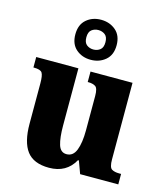

<svg xmlns="http://www.w3.org/2000/svg" viewBox="-120 -908 882 1011"><g transform="rotate(15 321.0 -402.0)"><path d="M241 10Q157 10 120 -39Q83 -88 83 -188V-407Q83 -450 74 -464.5Q65 -479 29 -479H26V-536H256V-225Q256 -158 267.5 -120.5Q279 -83 312 -83Q348 -83 363.5 -123Q379 -163 379 -231V-418Q379 -460 364.5 -469.5Q350 -479 325 -479H322V-536H551V-119Q551 -75 566 -66Q581 -57 606 -57H617V0H409L384 -68H379Q336 10 241 10ZM306 -596Q259 -596 226.5 -624Q194 -652 194 -705Q194 -758 226.5 -786Q259 -814 306 -814Q353 -814 386 -786Q419 -758 419 -705Q419 -652 386 -624Q353 -596 306 -596ZM306 -652Q327 -652 342.5 -664Q358 -676 358 -705Q358 -734 342.5 -746Q327 -758 306 -758Q285 -758 269.5 -746Q254 -734 254 -705Q254 -676 269.5 -664Q285 -652 306 -652Z"/></g></svg>

Font: Noto Serif Armenian SemiCondensed ExtraBold
Style: Regular
Weight: 800
Width: 4
Designer: Monotype Design Team
Foundry: Monotype Imaging Inc.
Version: Version 2.008; ttfautohint (v1.8.4.7-5d5b)